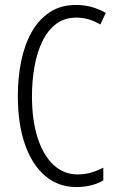

<svg xmlns="http://www.w3.org/2000/svg" viewBox="-20 -745 471 775"><path d="M289 -674Q240 -674 206 -648Q172 -622 150.5 -577Q129 -532 119 -475Q109 -418 109 -357Q109 -261 131.5 -190Q154 -119 195.5 -80Q237 -41 293 -41Q325 -41 351.5 -49.5Q378 -58 397 -68V-17Q376 -4 348 3Q320 10 288 10Q216 10 163 -34.5Q110 -79 81 -161.5Q52 -244 52 -358Q52 -432 65.5 -498Q79 -564 107.5 -615Q136 -666 180.5 -695.5Q225 -725 287 -725Q351 -725 407 -693L385 -646Q362 -660 337.5 -667Q313 -674 289 -674Z"/></svg>

Font: Noto Sans Tamil ExtraCondensed Light
Style: Regular
Weight: 300
Width: 2
Designer: Jelle Bosma - Monotype Design Team
Foundry: Monotype Imaging Inc.
Version: Version 2.004; ttfautohint (v1.8.4.7-5d5b)